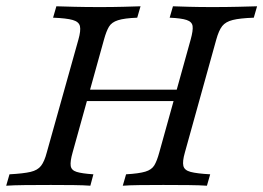

<svg xmlns="http://www.w3.org/2000/svg" viewBox="-27 -591 838 611"><path d="M363.7 0 374.2 -36.3Q415.3 -38.7 435.5 -44.8Q455.6 -50.8 464.1 -64.9Q472.6 -79 479.8 -105.6L579.8 -465.3Q587.9 -494.4 585.9 -508.1Q583.9 -521.8 566.9 -527.4Q550 -533.1 512.9 -534.7L523.4 -571Q542.7 -570.2 575.4 -569.4Q608.1 -568.5 648.4 -568.5Q692.7 -568.5 729.8 -569.4Q766.9 -570.2 791.1 -571L780.6 -534.7Q736.3 -533.1 713.7 -527.4Q691.1 -521.8 680.2 -508.1Q669.4 -494.4 661.3 -465.3L561.3 -105.6Q553.2 -77.4 556.5 -63.3Q559.7 -49.2 579.4 -44Q599.2 -38.7 641.9 -36.3L631.5 0Q609.7 -1.6 573 -2Q536.3 -2.4 492.7 -2.4Q451.6 -2.4 418.1 -2Q384.7 -1.6 363.7 0ZM-7.3 0 3.2 -36.3Q47.6 -38.7 70.2 -44Q92.7 -49.2 103.6 -63.3Q114.5 -77.4 121.8 -105.6L222.6 -465.3Q230.6 -493.5 227.4 -507.7Q224.2 -521.8 204.4 -527.4Q184.7 -533.1 141.9 -534.7L152.4 -571Q174.2 -570.2 210.1 -569.4Q246 -568.5 291.1 -568.5Q331.5 -568.5 364.9 -569.4Q398.4 -570.2 420.2 -571L409.7 -534.7Q368.5 -533.1 348.4 -526.6Q328.2 -520.2 319.8 -506Q311.3 -491.9 304 -465.3L204 -105.6Q196 -77.4 198 -63.3Q200 -49.2 216.9 -44Q233.9 -38.7 270.2 -36.3L260.5 0Q240.3 -1.6 207.3 -2Q174.2 -2.4 134.7 -2.4Q89.5 -2.4 52.4 -2Q15.3 -1.6 -7.3 0ZM229.8 -269.4 240.3 -305.6H550.8L540.3 -269.4Z"/></svg>

Font: Playfair 9pt
Style: Italic
Weight: 400
Italic angle: -15.6°
Designer: Claus Eggers Sørensen
Foundry: Claus Eggers Sørensen
Version: Version 2.001;gftools[0.9.30]